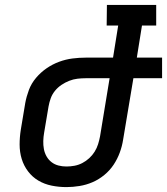

<svg xmlns="http://www.w3.org/2000/svg" viewBox="-20 -755 681 783"><path d="M251 8Q220 8 190.5 2Q161 -4 136.5 -18.5Q112 -33 94.5 -56Q77 -79 68.5 -107Q60 -135 60 -165.5Q60 -196 65 -227L83 -335Q88 -362 98 -388.5Q108 -415 127 -437.5Q146 -460 170 -476.5Q194 -493 221 -503Q248 -513 275.5 -516.5Q303 -520 330 -520H441L462 -651H415L416 -735H617V-651H559L538 -520H641V-436H524L482 -185Q478 -159 468.5 -133Q459 -107 443.5 -83.5Q428 -60 405.5 -41.5Q383 -23 357.5 -12Q332 -1 304.5 3.5Q277 8 251 8ZM251 -76Q267 -76 283.5 -79Q300 -82 315.5 -90Q331 -98 344 -110Q357 -122 366 -136.5Q375 -151 380 -167Q385 -183 388 -199L427 -436H330Q313 -436 296 -434Q279 -432 262.5 -425.5Q246 -419 231 -409Q216 -399 204.5 -385Q193 -371 187 -354.5Q181 -338 178 -321L160 -214Q157 -197 156.5 -180Q156 -163 159 -147Q162 -131 170 -117Q178 -103 190.5 -93.5Q203 -84 218.5 -80Q234 -76 251 -76Z"/></svg>

Font: Iosevka HT Medium Extended
Style: Italic
Weight: 500
Width: 7
Italic angle: -9°
Monospace: yes
Designer: Belleve Invis
Foundry: Belleve Invis
Version: Version 32.3.0; ttfautohint (v1.8.4)